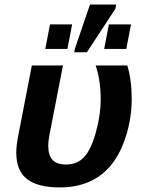

<svg xmlns="http://www.w3.org/2000/svg" viewBox="-20 -817 640 847"><path d="M244.1 9.8Q146 9.8 98.9 -27.3Q51.8 -64.5 51.8 -143.1Q51.8 -174.3 59.1 -211.4L120.6 -528.3H257.8L198.7 -224.6Q192.9 -195.3 192.9 -172.9Q192.9 -132.3 211.7 -111.8Q230.5 -91.3 272 -91.3Q321.3 -91.3 352.1 -125.2Q382.8 -159.2 403.6 -235.8Q424.3 -312.5 424.3 -375.5Q424.3 -463.4 401.9 -528.3H541.5Q561 -464.8 561 -381.8Q561 -276.9 523.2 -181.4Q485.4 -85.9 415 -38.1Q344.7 9.8 244.1 9.8ZM307.1 -586.4 310.5 -602.5 377 -796.9H492.7L489.3 -778.8L363.3 -586.4ZM179.7 -601.1 200.7 -709.5H298.3L277.3 -601.1ZM439.5 -601.1 460.4 -709.5H558.1L537.1 -601.1Z"/></svg>

Font: Cousine
Style: Bold Italic
Weight: 700
Italic angle: -12°
Monospace: yes
Designer: Steve Matteson
Foundry: Ascender Corporation
Version: Version 1.20